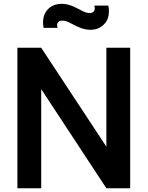

<svg xmlns="http://www.w3.org/2000/svg" viewBox="-20 -1005 788 1025"><path d="M558.3 -975H483.3C489.6 -957.3 485.4 -937.5 462.5 -935.4C436.5 -933.3 411.5 -952.1 384.4 -964.6C351 -981.3 316.7 -989.6 281.2 -981.3C257.3 -976 235.4 -960.4 222.9 -938.5C209.4 -916.7 207.3 -883.3 212.5 -856.3H287.5C281.2 -875 285.4 -892.7 309.4 -894.8C334.4 -896.9 359.4 -879.2 387.5 -865.6C419.8 -850 455.2 -840.6 489.6 -849C513.5 -854.2 535.4 -870.8 549 -892.7C561.5 -913.5 564.6 -947.9 558.3 -975ZM200 -750H72.9V0H200V-529.2L547.9 0H675V-750H547.9V-221.9Z"/></svg>

Font: Manrope3 Bold
Style: Regular
Weight: 700
Designer: Mikhail Sharanda
Foundry: Mikhail Sharanda
Version: Version 3.000;PS 003.000;hotconv 1.0.88;makeotf.lib2.5.64775